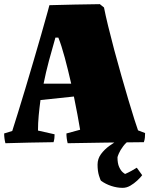

<svg xmlns="http://www.w3.org/2000/svg" viewBox="-20 -685 719 925"><path d="M6 5Q0 -19 0 -42L39 -54Q50 -88 66.5 -141.5Q83 -195 102.5 -259.5Q122 -324 141.5 -391Q161 -458 179 -520Q197 -582 210 -630L218 -660Q279 -662 339.5 -663Q400 -664 461 -665L481 -649Q488 -613 501 -559.5Q514 -506 530.5 -444Q547 -382 565 -319.5Q583 -257 599 -202.5Q615 -148 627.5 -109.5Q640 -71 645 -57L679 -44Q679 -33 678 -22Q677 -11 673 0Q580 1 489.5 2Q399 3 306 5Q300 -19 300 -42L366 -60Q361 -92 353 -133.5Q345 -175 336 -220L175 -203Q170 -166 166.5 -129Q163 -92 163 -56L243 -38Q243 -28 242 -19Q241 -10 238 0Q180 1 122 2Q64 3 6 5ZM190 -282H323Q308 -348 292 -407.5Q276 -467 261 -504H247Q231 -449 216 -393Q201 -337 190 -282ZM559 -15H611Q588 0 573.5 19.5Q559 39 552.5 54.5Q546 70 546 73Q546 102 554 119.5Q562 137 571.5 145Q581 153 583 153Q599 146 613.5 138Q628 130 639 123L665 159Q657 170 641.5 184.5Q626 199 608 209.5Q590 220 571 220Q544 220 516.5 211Q489 202 467 186Q464 184 457 161.5Q450 139 450 108Q450 80 466.5 57.5Q483 35 508 17Q533 -1 559 -15Z"/></svg>

Font: Labrada Black
Style: Regular
Weight: 900
Designer: Mercedes Jáuregui
Foundry: Omnibus-Type Team
Version: Version 1.000; ttfautohint (v1.8.4.7-5d5b)